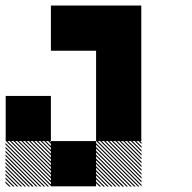

<svg xmlns="http://www.w3.org/2000/svg" viewBox="-21 -687 708 708"><path d="M500.8 -155.8 489.2 -167.5H495L500.8 -161.7ZM500.8 -141.7 475 -167.5H480.8L500.8 -147.5ZM500.8 -127.5 460.8 -167.5H466.7L500.8 -133.3ZM500.8 -113.3 446.7 -167.5H452.5L500.8 -119.2ZM500.8 -99.2 432.5 -167.5H438.3L500.8 -105ZM500.8 -85 418.3 -167.5H424.2L500.8 -90.8ZM500.8 -70.8 404.2 -167.5H410L500.8 -76.7ZM500.8 -56.7 390 -167.5H395.8L500.8 -62.5ZM500.8 -42.5 375.8 -167.5H381.7L500.8 -48.3ZM500.8 -28.3 361.7 -167.5H367.5L500.8 -34.2ZM500.8 -14.2 347.5 -167.5H353.3L500.8 -20ZM500.8 0 333.3 -167.5H339.2L500.8 -5.8ZM487.5 0.8 332.5 -154.2V-160L493.3 0.8ZM473.3 0.8 332.5 -140V-145.8L479.2 0.8ZM459.2 0.8 332.5 -125.8V-131.7L465 0.8ZM445 0.8 332.5 -111.7V-117.5L450.8 0.8ZM430 0.8 332.5 -96.7V-103.3L436.7 0.8ZM416.7 0.8 332.5 -83.3V-89.2L422.5 0.8ZM402.5 0.8 332.5 -69.2V-75L408.3 0.8ZM388.3 0.8 332.5 -55V-60.8L394.2 0.8ZM374.2 0.8 332.5 -40.8V-46.7L380 0.8ZM360 0.8 332.5 -26.7V-32.5L365.8 0.8ZM345.8 0.8 332.5 -12.5V-18.3L351.7 0.8ZM167.5 -155.8 155.8 -167.5H161.7L167.5 -161.7ZM167.5 -141.7 141.7 -167.5H147.5L167.5 -147.5ZM167.5 -127.5 127.5 -167.5H133.3L167.5 -133.3ZM167.5 -113.3 113.3 -167.5H119.2L167.5 -119.2ZM167.5 -99.2 99.2 -167.5H105L167.5 -105ZM167.5 -85 85 -167.5H90.8L167.5 -90.8ZM167.5 -70.8 70.8 -167.5H76.7L167.5 -76.7ZM167.5 -56.7 56.7 -167.5H62.5L167.5 -62.5ZM167.5 -42.5 42.5 -167.5H48.3L167.5 -48.3ZM167.5 -28.3 28.3 -167.5H34.2L167.5 -34.2ZM167.5 -14.2 14.2 -167.5H20L167.5 -20ZM167.5 0 0 -167.5H5.8L167.5 -5.8ZM154.2 0.8 -0.8 -154.2V-160L160 0.8ZM140 0.8 -0.8 -140V-145.8L145.8 0.8ZM125.8 0.8 -0.8 -125.8V-131.7L131.7 0.8ZM111.7 0.8 -0.8 -111.7V-117.5L117.5 0.8ZM96.7 0.8 -0.8 -96.7V-103.3L103.3 0.8ZM83.3 0.8 -0.8 -83.3V-89.2L89.2 0.8ZM69.2 0.8 -0.8 -69.2V-75L75 0.8ZM55 0.8 -0.8 -55V-60.8L60.8 0.8ZM40.8 0.8 -0.8 -40.8V-46.7L46.7 0.8ZM26.7 0.8 -0.8 -26.7V-32.5L32.5 0.8ZM12.5 0.8 -0.8 -12.5V-18.3L18.3 0.8ZM166.7 -166.7H333.3V0H166.7ZM333.3 -333.3H500V-166.7H333.3ZM0 -333.3H166.7V-166.7H0ZM333.3 -500H500V-166.7H333.3ZM333.3 -666.7H500V-333.3H333.3ZM166.7 -666.7H500V-500H166.7Z"/></svg>

Font: 0xA000-Pixelated-Mono
Style: Pixelated-Mono
Weight: 400
Version: Version 0.1